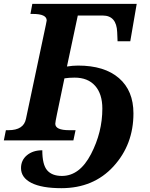

<svg xmlns="http://www.w3.org/2000/svg" viewBox="-43 -734 782 1004"><path d="M307.1 -386.2Q337.4 -391.1 365.2 -391.1Q503.4 -391.1 579.1 -325.4Q654.8 -259.8 654.8 -141.1Q654.8 22 550.5 136Q446.3 250 277.8 250Q175.3 250 121.1 222.4Q66.9 194.8 66.9 145Q66.9 103.5 98.1 77.6Q129.4 51.8 178.2 51.8Q178.2 127 203.6 156.5Q229 186 280.8 186Q373.5 186 432.9 71.8Q492.2 -42.5 492.2 -166Q492.2 -242.7 454.3 -285.4Q416.5 -328.1 347.2 -328.1Q317.4 -328.1 293.9 -324.2L254.9 -137.2Q246.1 -95.2 246.1 -86.9Q246.1 -53.2 318.8 -53.2H352.1L340.8 0H-22.9L-12.2 -53.2H1Q81.1 -53.2 92.8 -112.8L196.8 -604Q201.2 -625 201.2 -627Q201.2 -661.1 128.9 -661.1H116.2L126 -713.9H671.9L638.2 -518.1H571.8L569.8 -565.9Q566.4 -652.8 494.1 -652.8H363.8Z"/></svg>

Font: Droid Serif
Style: Bold Italic
Weight: 700
Italic angle: -12°
Designer: Monotype Design team
Foundry: Monotype Imaging Inc.
Version: Version 1.03